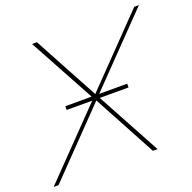

<svg xmlns="http://www.w3.org/2000/svg" viewBox="-155 -836 964 962"><g transform="rotate(-20 327.5 -355.0)"><path d="M164 -340V-360H494V-340ZM310 -350 114 -710H140L326 -366L659 -710H684L335 -350L525 0H500L320 -334L-3 0H-29Z"/></g></svg>

Font: Raleway Thin
Style: Italic
Weight: 100
Italic angle: -12°
Designer: Matt McInerney, Pablo Impallari, Rodrigo Fuenzalida
Foundry: Matt McInerney, Pablo Impallari, Rodrigo Fuenzalida
Version: Version 4.026